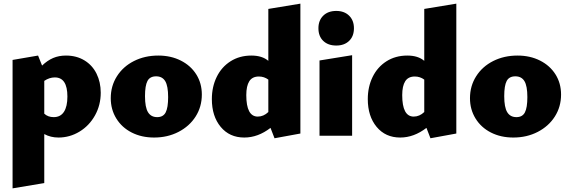

<svg xmlns="http://www.w3.org/2000/svg" viewBox="-20 -745 3127 1054"><path d="M533 -236Q533 -168 501.5 -111.5Q470 -55 416.5 -22.5Q363 10 301 10Q258 10 223 -9V260L49 289V-416L189 -440L211 -385Q240 -413 271.5 -426.5Q303 -440 342 -440Q400 -440 443.5 -413.5Q487 -387 510 -340.5Q533 -294 533 -236ZM350 -215Q350 -320 281 -320Q251 -320 223 -301V-121Q243 -102 275 -102Q312 -102 331 -131Q350 -160 350 -215Z M588 -206Q588 -273 622 -326.5Q656 -380 715.5 -410Q775 -440 849 -440Q918 -440 972.5 -412.5Q1027 -385 1057.5 -336.5Q1088 -288 1088 -226Q1088 -159 1054 -105.5Q1020 -52 960 -21Q900 10 826 10Q757 10 703 -17.5Q649 -45 618.5 -94.5Q588 -144 588 -206ZM903 -212Q903 -273 887 -299.5Q871 -326 837 -326Q803 -326 789.5 -300.5Q776 -275 776 -217Q776 -156 792.5 -129Q809 -102 843 -102Q876 -102 889.5 -128Q903 -154 903 -212Z M1629 -725V-12L1487 14L1465 -43Q1396 10 1321 10Q1240 10 1191.5 -48.5Q1143 -107 1143 -201Q1143 -268 1169.5 -322.5Q1196 -377 1245.5 -408.5Q1295 -440 1360 -440Q1419 -440 1453 -411V-696ZM1395 -105Q1427 -105 1453 -130V-308Q1430 -325 1401 -325Q1365 -325 1348.5 -299Q1332 -273 1332 -223Q1332 -105 1395 -105Z M1734 -413 1913 -442V0H1734ZM1728 -590Q1728 -633 1754.5 -659Q1781 -685 1826 -685Q1870 -685 1896.5 -659Q1923 -633 1923 -590Q1923 -546 1896.5 -520.5Q1870 -495 1826 -495Q1781 -495 1754.5 -520.5Q1728 -546 1728 -590Z M2485 -725V-12L2343 14L2321 -43Q2252 10 2177 10Q2096 10 2047.5 -48.5Q1999 -107 1999 -201Q1999 -268 2025.5 -322.5Q2052 -377 2101.5 -408.5Q2151 -440 2216 -440Q2275 -440 2309 -411V-696ZM2251 -105Q2283 -105 2309 -130V-308Q2286 -325 2257 -325Q2221 -325 2204.5 -299Q2188 -273 2188 -223Q2188 -105 2251 -105Z M2560 -206Q2560 -273 2594 -326.5Q2628 -380 2687.5 -410Q2747 -440 2821 -440Q2890 -440 2944.5 -412.5Q2999 -385 3029.5 -336.5Q3060 -288 3060 -226Q3060 -159 3026 -105.5Q2992 -52 2932 -21Q2872 10 2798 10Q2729 10 2675 -17.5Q2621 -45 2590.5 -94.5Q2560 -144 2560 -206ZM2875 -212Q2875 -273 2859 -299.5Q2843 -326 2809 -326Q2775 -326 2761.5 -300.5Q2748 -275 2748 -217Q2748 -156 2764.5 -129Q2781 -102 2815 -102Q2848 -102 2861.5 -128Q2875 -154 2875 -212Z"/></svg>

Font: Ysabeau Heavy
Style: Regular
Weight: 800
Designer: Christian Thalmann (Catharsis Fonts)
Version: Version 0.003